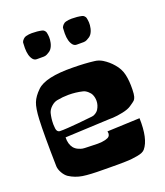

<svg xmlns="http://www.w3.org/2000/svg" viewBox="-129 -777 741 863"><g transform="rotate(-20 242.0 -345.0)"><path d="M188.5 -668.9Q190.9 -658.7 191.7 -646.5Q192.4 -634.3 189 -618.7Q185.5 -603 177.2 -591.8Q172.4 -585.9 168 -583L154.8 -575.2Q147 -571.3 139.2 -571.3H106.9H106Q95.2 -571.3 87.9 -579.6Q72.3 -598.1 72.3 -636.7L73.2 -660.2V-660.6Q73.2 -663.6 73.7 -664.6Q76.2 -671.4 82.8 -677.7Q89.4 -684.1 96.2 -685.5Q109.9 -689 124 -689Q150.4 -689 172.4 -684.1Q177.7 -683.1 182.4 -678.5Q187 -673.8 188.5 -668.9ZM379.4 -668.9Q381.8 -658.7 382.6 -646.5Q383.3 -634.3 379.9 -618.7Q376.5 -603 368.2 -591.8Q363.3 -585.9 358.9 -583L345.7 -575.2Q337.9 -571.3 330.1 -571.3H297.9H296.9Q286.1 -571.3 278.8 -579.6Q263.2 -598.1 263.2 -636.7L264.2 -660.6Q264.2 -663.6 264.6 -664.6Q267.1 -671.4 273.4 -677.7Q279.8 -684.1 286.6 -685.5Q300.3 -689 314.9 -689Q341.3 -689 363.3 -684.1Q368.7 -683.1 373.3 -678.5Q377.9 -673.8 379.4 -668.9ZM281.7 -263.7Q293.9 -283.2 293.9 -303.7Q293.9 -319.8 288.1 -333Q283.7 -343.3 272.9 -352.5Q262.2 -361.8 251.5 -364.3Q219.2 -372.1 184.1 -372.1Q156.7 -372.1 128.9 -366.7Q113.8 -363.8 99.9 -351.1Q85.9 -338.4 81.5 -323.2Q75.2 -297.9 75.2 -273.4V-268.1Q75.7 -247.1 79.8 -240Q84 -232.9 92.3 -231.9Q106 -231.4 132.3 -233.2Q158.7 -234.9 181.4 -237.1Q204.1 -239.3 226.6 -241.7Q249 -244.1 250 -244.1Q258.3 -244.6 267.6 -250.5Q276.9 -256.3 281.7 -263.7ZM428.2 -423.3Q450.2 -398.4 457 -367.9Q463.9 -337.4 462.9 -296.9Q462.4 -273.4 459.2 -262.7Q456.1 -252 450.7 -246.8Q445.3 -241.7 426.3 -229Q412.1 -219.2 385 -213.6Q357.9 -208 337.9 -207L317.9 -206.5L106.9 -196.8Q106 -165 121.1 -145.5Q129.4 -135.3 141.6 -129.9Q153.8 -124.5 161.4 -123.3Q168.9 -122.1 188 -121.8Q207 -121.6 211.4 -121.1Q259.8 -118.2 282.2 -128.9Q290 -132.8 292.7 -139.9Q295.4 -147 293.9 -152.3L293 -157.7L448.7 -164.1Q451.7 -64.5 418 -24.4Q413.1 -18.6 403.8 -14.4Q394.5 -10.3 380.4 -7.8Q366.2 -5.4 353.3 -3.9Q340.3 -2.4 320.1 -2Q299.8 -1.5 286.6 -1.5Q273.4 -1.5 250.5 -1.7Q227.5 -2 217.3 -2Q153.3 -2 119.1 -7.3Q85 -12.7 56.2 -31.2Q43.5 -40 33.9 -56.6Q24.4 -73.2 23.4 -88.4Q20 -242.2 23.4 -313.5Q25.9 -365.7 35.9 -391.1Q45.9 -416.5 72.3 -441.9Q113.8 -482.4 244.1 -480.5Q302.2 -480 345.2 -474.6Q365.2 -472.7 383.3 -461.9Q409.2 -445.8 428.2 -423.3Z"/></g></svg>

Font: Some Time Later
Style: Regular
Weight: 400
Version: Version 003.300